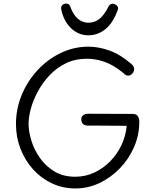

<svg xmlns="http://www.w3.org/2000/svg" viewBox="-20 -1043 873 1082"><path d="M722 -681Q729 -675 732.5 -668Q736 -661 736 -654Q736 -645 731.5 -636.5Q727 -628 719.5 -622.5Q712 -617 703 -617Q691 -617 683 -624.5Q675 -632 667 -638Q615 -679 566.5 -695.5Q518 -712 471 -712Q404 -712 351.5 -686.5Q299 -661 259.5 -619Q220 -577 193.5 -528Q167 -479 154 -431Q141 -383 141 -346Q141 -303 156.5 -251.5Q172 -200 204.5 -153.5Q237 -107 286.5 -77Q336 -47 404 -47Q461 -47 511.5 -70.5Q562 -94 601.5 -134.5Q641 -175 665 -226.5Q689 -278 694 -334Q660 -334 622.5 -334.5Q585 -335 547.5 -335Q510 -335 476 -335Q458 -335 448.5 -344Q439 -353 438 -369Q437 -384 448 -393Q459 -402 476 -402Q538 -402 600 -401.5Q662 -401 730 -401Q750 -400 757.5 -387Q765 -374 765 -356Q765 -283 736 -215.5Q707 -148 656 -95Q605 -42 540.5 -11.5Q476 19 405 19Q334 19 273 -9.5Q212 -38 166.5 -88.5Q121 -139 95.5 -204.5Q70 -270 70 -344Q70 -431 103 -509.5Q136 -588 193 -649Q250 -710 323.5 -745Q397 -780 478 -780Q536 -780 597.5 -758Q659 -736 722 -681ZM477 -844Q441 -844 409.5 -862Q378 -880 356 -913Q334 -946 325 -990Q322 -1006 331.5 -1014.5Q341 -1023 352 -1023Q370 -1023 376 -1006Q389 -970 406 -950.5Q423 -931 441.5 -923Q460 -915 477 -915Q514 -915 541 -937Q568 -959 591 -1005Q596 -1015 602 -1018.5Q608 -1022 614 -1022Q627 -1022 638 -1012Q649 -1002 644 -988Q617 -913 574 -878.5Q531 -844 477 -844Z"/></svg>

Font: Playpen Sans Light
Style: Regular
Weight: 300
Designer: Laura Meseguer, Veronika Burian, José Scaglione
Foundry: TypeTogether
Version: Version 1.001